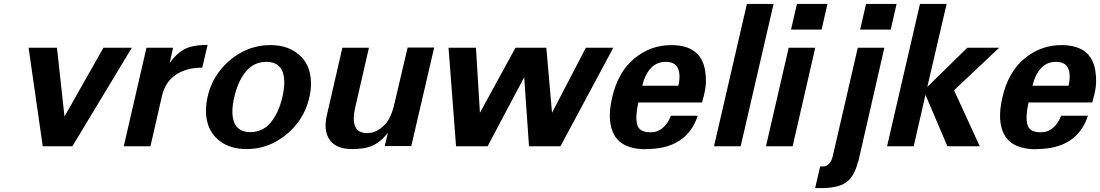

<svg xmlns="http://www.w3.org/2000/svg" viewBox="-20 -742 5581 974"><path d="M648.9 -500 347.2 0H196.8L125 -500H269L307.1 -150.9L504.9 -500Z M1005.9 -398.9Q926.3 -398.9 872.3 -363Q818.4 -327.1 801.8 -255.9L743.2 0H607.9L723.1 -500H857.9L840.8 -422.9Q878.4 -474.1 918.9 -494.1Q960 -514.2 1033.2 -514.2Z M1549.8 -250Q1532.7 -174.3 1488.5 -117.2Q1444.3 -60.1 1381.8 -24.9Q1312.5 14.2 1230.5 14.2Q1150.4 14.2 1098.1 -24.4Q1045.9 -63 1031.7 -123Q1017.6 -179.7 1032.7 -249Q1049.8 -324.7 1094 -381.8Q1138.2 -439 1200.7 -474.1Q1270 -513.2 1351.6 -513.2Q1431.6 -513.2 1484.1 -474.6Q1536.6 -436 1550.8 -376Q1564.9 -319.3 1549.8 -250ZM1249.5 -71.8Q1313 -71.8 1353.5 -120.8Q1394 -169.9 1412.6 -250Q1421.4 -288.1 1422.1 -319.3Q1422.9 -350.6 1414.6 -375.5Q1406.2 -400.4 1385.3 -414.3Q1364.3 -428.2 1331.5 -428.2Q1268.1 -428.2 1227.5 -379.2Q1187 -330.1 1168.5 -250Q1159.7 -211.9 1158.9 -180.7Q1158.2 -149.4 1166.5 -124.5Q1174.8 -99.6 1195.8 -85.7Q1216.8 -71.8 1249.5 -71.8Z M1765.6 14.2H1766.6Q1685.5 14.2 1652.6 -32.2Q1619.6 -78.6 1638.7 -160.2L1716.8 -500H1851.6L1782.7 -200.2Q1751.5 -66.9 1841.8 -66.9Q1879.9 -66.9 1912.1 -91.6Q1944.3 -116.2 1959.5 -150.9Q1972.7 -179.2 1982.4 -222.2L2047.9 -501H2182.6L2066.4 -1H1931.6L1947.8 -67.9Q1943.8 -63.5 1936 -54.7Q1928.2 -45.9 1926.3 -43.9Q1924.3 -42 1919.4 -36.9Q1914.6 -31.7 1910.9 -29.3Q1907.2 -26.9 1901.4 -22.5Q1895.5 -18.1 1886.7 -12.2Q1846.2 14.2 1765.6 14.2Z M3091.3 -500 2823.2 0H2663.6L2639.2 -350.1L2453.6 0H2293.5L2255.4 -500H2394.5L2414.6 -169.9L2595.2 -500H2751.5L2780.3 -169.9L2952.1 -500Z M3258.3 14.2 3256.3 15.1Q3139.2 15.1 3097.9 -54.2Q3056.6 -123.5 3085.4 -247.1Q3115.2 -377 3197.3 -444.8Q3279.8 -513.2 3385.3 -513.2Q3536.6 -513.2 3557.1 -382.8Q3562 -353 3561 -324.2Q3560.1 -295.4 3551.3 -259.8L3541.5 -222.2H3218.3Q3201.7 -150.4 3212.4 -109.9Q3222.7 -70.8 3280.3 -70.8Q3316.4 -70.8 3343 -94Q3369.6 -117.2 3383.3 -154.8H3519.5Q3463.9 14.2 3258.3 14.2ZM3421.4 -307.1Q3433.6 -361.8 3419.2 -395Q3404.8 -428.2 3357.4 -428.2Q3310.1 -428.2 3280.3 -394.8Q3250.5 -361.3 3238.3 -307.1Z M3737.3 0H3602.1L3769 -722.2H3904.3Z M4147.9 -591.8H3992.7L4022.9 -722.2H4177.7ZM4001 0H3865.7L3981 -500H4115.7Z M4498.5 -591.8H4343.3L4373.5 -722.2H4528.3ZM4333.5 80.1 4332.5 78.1Q4320.3 130.9 4294.9 161.9Q4269.5 192.9 4227.5 203.1Q4220.7 204.6 4214.8 205.8Q4209 207 4202.1 208Q4195.3 209 4191.4 209.7Q4187.5 210.4 4179.9 210.9Q4172.4 211.4 4169.7 211.7Q4167 211.9 4157.7 211.9Q4148.4 211.9 4145.8 211.9Q4143.1 211.9 4130.9 211.9Q4118.7 211.9 4115.2 211.9L4140.6 102.1Q4158.7 103.5 4168 100.8Q4177.2 98.1 4187.5 86.9Q4198.7 74.2 4204.6 49.8L4331.5 -500H4466.3Z M4950.2 0H4786.1L4674.8 -261.2L4615.2 0H4480L4647 -722.2H4782.2L4684.1 -300.8L4887.2 -500H5048.8L4819.8 -284.2Z M5237.8 14.2 5235.8 15.1Q5118.7 15.1 5077.4 -54.2Q5036.1 -123.5 5064.9 -247.1Q5094.7 -377 5176.8 -444.8Q5259.3 -513.2 5364.7 -513.2Q5516.1 -513.2 5536.6 -382.8Q5541.5 -353 5540.5 -324.2Q5539.6 -295.4 5530.8 -259.8L5521 -222.2H5197.8Q5181.2 -150.4 5191.9 -109.9Q5202.1 -70.8 5259.8 -70.8Q5295.9 -70.8 5322.5 -94Q5349.1 -117.2 5362.8 -154.8H5499Q5443.4 14.2 5237.8 14.2ZM5400.9 -307.1Q5413.1 -361.8 5398.7 -395Q5384.3 -428.2 5336.9 -428.2Q5289.6 -428.2 5259.8 -394.8Q5230 -361.3 5217.8 -307.1Z"/></svg>

Font: Perun
Style: Bold Italic
Weight: 700
Italic angle: -12°
Foundry: Copyright (c) Stefan Peev, Context Ltd, 2016
Version: Version 001.000